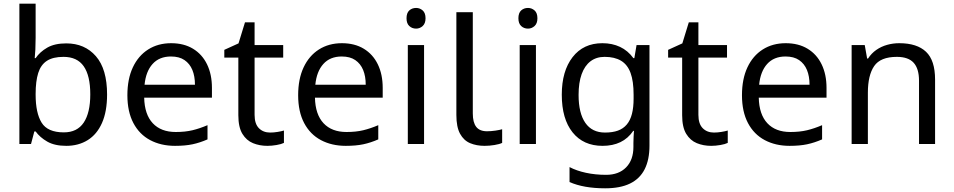

<svg xmlns="http://www.w3.org/2000/svg" viewBox="-20 -780 5166 1040"><path d="M173 -575Q173 -541 171.5 -511.5Q170 -482 168 -465H173Q196 -499 236 -522Q276 -545 339 -545Q439 -545 499.5 -475.5Q560 -406 560 -268Q560 -176 532.5 -114Q505 -52 455 -21Q405 10 339 10Q276 10 236 -13Q196 -36 173 -68H166L148 0H85V-760H173ZM324 -472Q267 -472 234 -450.5Q201 -429 187 -384.5Q173 -340 173 -271V-267Q173 -168 205.5 -115.5Q238 -63 326 -63Q398 -63 433.5 -116Q469 -169 469 -269Q469 -370 433.5 -421Q398 -472 324 -472Z M907 -546Q976 -546 1025.5 -516Q1075 -486 1101.5 -431.5Q1128 -377 1128 -304V-251H761Q763 -160 807.5 -112.5Q852 -65 932 -65Q983 -65 1022.5 -74.5Q1062 -84 1104 -102V-25Q1063 -7 1023 1.5Q983 10 928 10Q852 10 793.5 -21Q735 -52 702.5 -113.5Q670 -175 670 -264Q670 -352 699.5 -415Q729 -478 782.5 -512Q836 -546 907 -546ZM906 -474Q843 -474 806.5 -433.5Q770 -393 763 -321H1036Q1036 -367 1022 -401Q1008 -435 979.5 -454.5Q951 -474 906 -474Z M1443 -62Q1463 -62 1484 -65.5Q1505 -69 1518 -73V-6Q1504 1 1478 5.5Q1452 10 1428 10Q1386 10 1350.5 -4.5Q1315 -19 1293 -55Q1271 -91 1271 -156V-468H1195V-510L1272 -545L1307 -659H1359V-536H1514V-468H1359V-158Q1359 -109 1382.5 -85.5Q1406 -62 1443 -62Z M1832 -546Q1901 -546 1950.5 -516Q2000 -486 2026.5 -431.5Q2053 -377 2053 -304V-251H1686Q1688 -160 1732.5 -112.5Q1777 -65 1857 -65Q1908 -65 1947.5 -74.5Q1987 -84 2029 -102V-25Q1988 -7 1948 1.5Q1908 10 1853 10Q1777 10 1718.5 -21Q1660 -52 1627.5 -113.5Q1595 -175 1595 -264Q1595 -352 1624.5 -415Q1654 -478 1707.5 -512Q1761 -546 1832 -546ZM1831 -474Q1768 -474 1731.5 -433.5Q1695 -393 1688 -321H1961Q1961 -367 1947 -401Q1933 -435 1904.5 -454.5Q1876 -474 1831 -474Z M2277 -536V0H2189V-536ZM2234 -737Q2254 -737 2269.5 -723.5Q2285 -710 2285 -681Q2285 -653 2269.5 -639Q2254 -625 2234 -625Q2212 -625 2197 -639Q2182 -653 2182 -681Q2182 -710 2197 -723.5Q2212 -737 2234 -737Z M2605 10Q2561 10 2526.5 -4.5Q2492 -19 2472 -55.5Q2452 -92 2452 -157V-714H2541V-165Q2541 -117 2559.5 -93Q2578 -69 2618 -69Q2640 -69 2663.5 -72.5Q2687 -76 2700 -80V-6Q2686 1 2658.5 5.5Q2631 10 2605 10Z M2883 -536V0H2795V-536ZM2840 -737Q2860 -737 2875.5 -723.5Q2891 -710 2891 -681Q2891 -653 2875.5 -639Q2860 -625 2840 -625Q2818 -625 2803 -639Q2788 -653 2788 -681Q2788 -710 2803 -723.5Q2818 -737 2840 -737Z M3243 -546Q3296 -546 3338.5 -526Q3381 -506 3411 -465H3416L3428 -536H3498V9Q3498 85 3472 136.5Q3446 188 3393 214Q3340 240 3258 240Q3200 240 3151.5 231.5Q3103 223 3065 206V125Q3103 145 3154 156Q3205 167 3263 167Q3332 167 3371.5 126.5Q3411 86 3411 16V-5Q3411 -17 3412 -39.5Q3413 -62 3414 -71H3410Q3382 -30 3340.5 -10Q3299 10 3244 10Q3140 10 3081.5 -63Q3023 -136 3023 -267Q3023 -395 3081.5 -470.5Q3140 -546 3243 -546ZM3255 -472Q3210 -472 3178.5 -448Q3147 -424 3130.5 -378Q3114 -332 3114 -266Q3114 -167 3150.5 -114.5Q3187 -62 3257 -62Q3298 -62 3327 -72.5Q3356 -83 3375 -105.5Q3394 -128 3403 -163Q3412 -198 3412 -246V-267Q3412 -340 3395.5 -385Q3379 -430 3344 -451Q3309 -472 3255 -472Z M3847 -62Q3867 -62 3888 -65.5Q3909 -69 3922 -73V-6Q3908 1 3882 5.5Q3856 10 3832 10Q3790 10 3754.5 -4.5Q3719 -19 3697 -55Q3675 -91 3675 -156V-468H3599V-510L3676 -545L3711 -659H3763V-536H3918V-468H3763V-158Q3763 -109 3786.5 -85.5Q3810 -62 3847 -62Z M4236 -546Q4305 -546 4354.5 -516Q4404 -486 4430.5 -431.5Q4457 -377 4457 -304V-251H4090Q4092 -160 4136.5 -112.5Q4181 -65 4261 -65Q4312 -65 4351.5 -74.5Q4391 -84 4433 -102V-25Q4392 -7 4352 1.5Q4312 10 4257 10Q4181 10 4122.5 -21Q4064 -52 4031.5 -113.5Q3999 -175 3999 -264Q3999 -352 4028.5 -415Q4058 -478 4111.5 -512Q4165 -546 4236 -546ZM4235 -474Q4172 -474 4135.5 -433.5Q4099 -393 4092 -321H4365Q4365 -367 4351 -401Q4337 -435 4308.5 -454.5Q4280 -474 4235 -474Z M4851 -546Q4947 -546 4996 -499.5Q5045 -453 5045 -349V0H4958V-343Q4958 -408 4929 -440Q4900 -472 4838 -472Q4749 -472 4715 -422Q4681 -372 4681 -278V0H4593V-536H4664L4677 -463H4682Q4700 -491 4726.5 -509.5Q4753 -528 4785 -537Q4817 -546 4851 -546Z"/></svg>

Font: ukorean15
Style: Book
Weight: 400
Designer: Jelle Bosma - Monotype Design Team
Foundry: Monotype Imaging Inc.
Version: Version 2.003